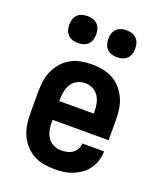

<svg xmlns="http://www.w3.org/2000/svg" viewBox="-138 -828 777 924"><g transform="rotate(20 250.0 -365.5)"><path d="M250 8Q222 8 195 3Q168 -2 144 -15Q120 -28 101.5 -48.5Q83 -69 71.5 -94Q60 -119 55.5 -146Q51 -173 51 -200V-320Q51 -347 55.5 -374.5Q60 -402 71.5 -426.5Q83 -451 101.5 -471.5Q120 -492 144 -505Q168 -518 195.5 -523Q223 -528 250 -528Q277 -528 304.5 -523Q332 -518 356 -505Q380 -492 398.5 -471.5Q417 -451 428.5 -426.5Q440 -402 444.5 -374.5Q449 -347 449 -320V-212H162V-200Q162 -180 166 -160Q170 -140 181 -123Q192 -106 211 -97Q230 -88 250 -88Q265 -88 280 -91Q295 -94 307.5 -102.5Q320 -111 327.5 -125Q335 -139 336 -154H447Q447 -130 440 -107Q433 -84 419 -64Q405 -44 385.5 -30Q366 -16 343.5 -7Q321 2 297.5 5Q274 8 250 8ZM162 -308H338V-320Q338 -340 334 -360Q330 -380 318.5 -397Q307 -414 288.5 -423Q270 -432 250 -432Q230 -432 211.5 -423Q193 -414 181.5 -397Q170 -380 166 -360Q162 -340 162 -320ZM350 -601Q336 -601 322.5 -605Q309 -609 299 -619Q289 -629 285 -642.5Q281 -656 281 -670Q281 -684 285 -697.5Q289 -711 299 -721Q309 -731 322.5 -735Q336 -739 350 -739Q364 -739 377.5 -735Q391 -731 401 -721Q411 -711 415 -697.5Q419 -684 419 -670Q419 -656 415 -642.5Q411 -629 401 -619Q391 -609 377.5 -605Q364 -601 350 -601ZM150 -601Q136 -601 122.5 -605Q109 -609 99 -619Q89 -629 85 -642.5Q81 -656 81 -670Q81 -684 85 -697.5Q89 -711 99 -721Q109 -731 122.5 -735Q136 -739 150 -739Q164 -739 177.5 -735Q191 -731 201 -721Q211 -711 215 -697.5Q219 -684 219 -670Q219 -656 215 -642.5Q211 -629 201 -619Q191 -609 177.5 -605Q164 -601 150 -601Z"/></g></svg>

Font: Iosevka Term
Style: Bold
Weight: 700
Monospace: yes
Designer: Belleve Invis
Foundry: Belleve Invis
Version: Version 30.0.1